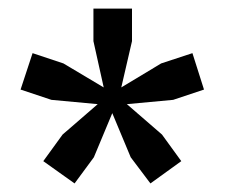

<svg xmlns="http://www.w3.org/2000/svg" viewBox="-20 -858 525 448"><path d="M81 -482 126 -544 208 -615 100 -625 28 -649 56 -734 128 -710 222 -654 198 -762V-838H288V-762L263 -654L356 -710L429 -734L456 -649L384 -625L276 -615L358 -544L403 -482L331 -430L285 -491L242 -594L199 -491L154 -430Z"/></svg>

Font: Encode Sans Compressed
Style: Bold
Weight: 700
Designer: Pablo Impallari, Andres Torresi
Foundry: Pablo Impallari, Andres Torresi
Version: Version 1.000; ttfautohint (v1.00) -l 8 -r 50 -G 200 -x 14 -